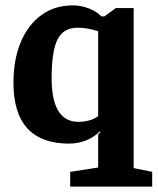

<svg xmlns="http://www.w3.org/2000/svg" viewBox="-20 -529 586 714"><path d="M241 165V110L345 94V-29L354 -38L351 -40Q329 -18 299.5 -6.5Q270 5 236 5Q134 5 82 -51.5Q30 -108 30 -221Q30 -308 57.5 -373Q85 -438 134.5 -473.5Q184 -509 251 -509Q282 -509 311 -497.5Q340 -486 357 -468H368L411 -499H477V96L546 110V165ZM271 -76Q293 -76 311.5 -81Q330 -86 345 -97V-413Q322 -420 304 -423Q286 -426 269 -426Q216 -426 194 -382.5Q172 -339 172 -238Q172 -157 197 -116.5Q222 -76 271 -76Z"/></svg>

Font: Faustina VF Beta
Style: Regular
Weight: 400
Designer: Alfonso Garcia
Foundry: Omnibus-Type
Version: Version 1.006